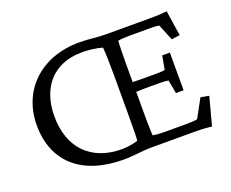

<svg xmlns="http://www.w3.org/2000/svg" viewBox="-115 -887 1306 1087"><g transform="rotate(-20 538.5 -344.0)"><path d="M460 11C521 11 581 0 622 0H893C919 0 942 0 993 6L1038 -163L988 -172L928 -62C916 -58 893 -57 844 -57H729C708 -57 687 -58 660 -62C659 -74 657 -130 657 -171V-325C679 -326 697 -327 713 -327H800C825 -327 842 -325 851 -323L866 -242H912V-469H866L851 -387C842 -384 825 -383 800 -383H713C697 -383 679 -384 657 -384V-502C657 -553 659 -623 660 -632C679 -636 706 -637 731 -637H866C883 -637 899 -636 908 -633L948 -536L998 -543L975 -695C925 -690 900 -690 870 -690H603C553 -690 507 -699 449 -699C219 -699 63 -551 63 -339C63 -118 210 11 460 11ZM174 -353C174 -527 272 -641 444 -641C488 -641 526 -636 566 -625C569 -594 571 -537 571 -464V-234C571 -130 570 -87 568 -63C540 -54 503 -48 470 -48C286 -48 174 -163 174 -353Z"/></g></svg>

Font: TPK Tissa Web Quiz
Style: Regular
Weight: 400
Designer: Jacques Le Bailly, Suppakit Chalermlarp | Katatrad Co.,Ltd.
Foundry: Jacques Le Bailly, Cadson Demak Co.,Ltd.
Version: Version 5.000;Glyphs 3.1.2 (3151)